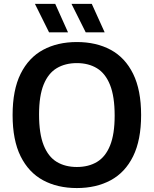

<svg xmlns="http://www.w3.org/2000/svg" viewBox="-20 -968 800 998"><path d="M379.5 9.5Q279 9.5 204 -31Q129 -71.5 87.2 -155.5Q45.5 -239.5 45.5 -370Q45.5 -500.5 87.2 -584.5Q129 -668.5 204 -709Q279 -749.5 379.5 -749.5Q480.5 -749.5 555.5 -709Q630.5 -668.5 672 -584.2Q713.5 -500 713.5 -370Q713.5 -240 672 -155.8Q630.5 -71.5 555.2 -31Q480 9.5 379.5 9.5ZM379.5 -100Q440.5 -100 484.5 -126.5Q528.5 -153 552.2 -211.8Q576 -270.5 576 -367Q576 -466.5 552 -526.5Q528 -586.5 484 -613.2Q440 -640 379.5 -640Q319.5 -640 275.2 -613.8Q231 -587.5 207 -528.8Q183 -470 183 -373Q183 -273 207 -213Q231 -153 275 -126.5Q319 -100 379.5 -100ZM425.5 -800 351.5 -948H457L524 -800ZM235 -800 161.5 -948H267L333.5 -800Z"/></svg>

Font: Encode Sans SC SemiBold
Style: Regular
Weight: 600
Version: Version 3.002